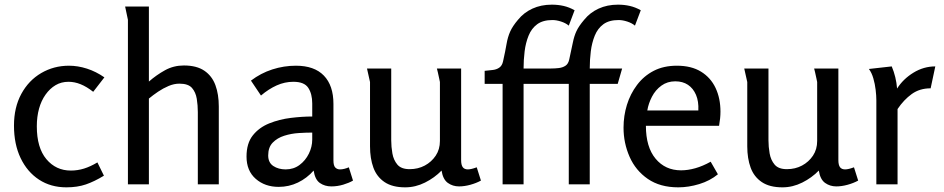

<svg xmlns="http://www.w3.org/2000/svg" viewBox="-20 -791 4052 824"><path d="M276 -509Q314 -509 353 -496.5Q392 -484 428 -459L380 -397Q352 -419 326 -429.5Q300 -440 274 -440Q243 -440 218.5 -425.5Q194 -411 175.5 -385Q157 -359 147.5 -324.5Q138 -290 138 -249Q138 -157 179 -108Q220 -59 284 -59Q313 -59 340.5 -67.5Q368 -76 398 -94L426 -37Q385 -12 348.5 0.5Q312 13 265 13Q198 13 147.5 -20Q97 -53 68.5 -112.5Q40 -172 40 -252Q40 -330 71.5 -388Q103 -446 157 -477.5Q211 -509 276 -509Z M619 -763V-441Q651 -469 688 -489.5Q725 -510 769 -510Q824 -510 857 -487.5Q890 -465 904.5 -425.5Q919 -386 919 -334V0H829V-310Q829 -339 824.5 -367Q820 -395 804 -413.5Q788 -432 750 -432Q727 -432 703.5 -422Q680 -412 658.5 -397.5Q637 -383 619 -368V0H529V-706L517 -763Z M1250 -509Q1329 -509 1370 -466.5Q1411 -424 1411 -345V-103Q1411 -80 1419 -72Q1427 -64 1439 -64Q1448 -64 1458 -66.5Q1468 -69 1477 -73L1495 -16Q1478 -6 1453 1.5Q1428 9 1402 9Q1374 9 1353 -5.5Q1332 -20 1326 -59Q1297 -26 1258.5 -7.5Q1220 11 1176 11Q1117 11 1077.5 -23.5Q1038 -58 1038 -119Q1038 -176 1065 -210Q1092 -244 1135.5 -261.5Q1179 -279 1228 -285Q1277 -291 1320 -291V-347Q1320 -388 1303 -414Q1286 -440 1239 -440Q1202 -440 1167.5 -424.5Q1133 -409 1100 -381L1057 -445Q1099 -477 1148.5 -493Q1198 -509 1250 -509ZM1320 -222Q1294 -222 1262 -220Q1230 -218 1200 -208.5Q1170 -199 1150.5 -179Q1131 -159 1131 -124Q1131 -93 1153 -78.5Q1175 -64 1206 -64Q1240 -64 1265.5 -83Q1291 -102 1305.5 -131.5Q1320 -161 1320 -192Z M1659 -497V-189Q1659 -161 1664 -132.5Q1669 -104 1685.5 -84.5Q1702 -65 1738 -65Q1774 -65 1803 -80.5Q1832 -96 1850 -123Q1868 -150 1868 -186V-439Q1868 -440 1865 -453.5Q1862 -467 1859 -481Q1856 -495 1855 -497H1959V-104Q1959 -83 1966 -73.5Q1973 -64 1988 -64Q2002 -64 2026 -73L2044 -16Q2024 -5 1998.5 2Q1973 9 1950 9Q1923 9 1902 -6Q1881 -21 1875 -59Q1845 -28 1804 -7.5Q1763 13 1719 13Q1664 13 1630.5 -9.5Q1597 -32 1582.5 -71.5Q1568 -111 1568 -163V-439L1555 -497Z M2348 -771Q2375 -771 2399 -765.5Q2423 -760 2446 -747L2421 -681Q2408 -692 2388 -698.5Q2368 -705 2351 -705Q2310 -705 2285.5 -687Q2261 -669 2248.5 -638Q2236 -607 2231.5 -570.5Q2227 -534 2227 -497H2451L2346 -431H2227V0H2137V-431H2060V-487Q2076 -489 2093 -490.5Q2110 -492 2122.5 -500.5Q2135 -509 2139 -528Q2149 -573 2154 -602.5Q2159 -632 2169.5 -655.5Q2180 -679 2203 -706Q2228 -737 2265 -754Q2302 -771 2348 -771ZM2632 -771Q2659 -771 2683 -765.5Q2707 -760 2730 -747L2705 -681Q2692 -692 2672 -698.5Q2652 -705 2635 -705Q2594 -705 2569.5 -687Q2545 -669 2532.5 -638Q2520 -607 2515.5 -570.5Q2511 -534 2511 -497H2650L2631 -431H2511V0H2421V-431H2325L2345 -497Q2362 -497 2378.5 -499Q2395 -501 2407 -509Q2419 -517 2423 -536Q2433 -581 2438.5 -608.5Q2444 -636 2454 -657.5Q2464 -679 2487 -706Q2512 -737 2549 -754Q2586 -771 2632 -771Z M2885 -509Q2947 -509 2988.5 -483.5Q3030 -458 3051 -413.5Q3072 -369 3072 -312Q3072 -298 3070.5 -283Q3069 -268 3066 -251H2752Q2752 -160 2793.5 -110Q2835 -60 2903 -60Q2932 -60 2964 -69Q2996 -78 3030 -97L3061 -43Q3027 -15 2981 -1Q2935 13 2891 13Q2813 13 2760.5 -23Q2708 -59 2682 -118Q2656 -177 2656 -243Q2656 -294 2670.5 -341Q2685 -388 2714 -426.5Q2743 -465 2785.5 -487Q2828 -509 2885 -509ZM2878 -442Q2844 -442 2818.5 -423.5Q2793 -405 2778 -376Q2763 -347 2758 -317H2977Q2979 -356 2967 -384Q2955 -412 2932.5 -427Q2910 -442 2878 -442Z M3278 -497V-189Q3278 -161 3283 -132.5Q3288 -104 3304.5 -84.5Q3321 -65 3357 -65Q3393 -65 3422 -80.5Q3451 -96 3469 -123Q3487 -150 3487 -186V-439Q3487 -440 3484 -453.5Q3481 -467 3478 -481Q3475 -495 3474 -497H3578V-104Q3578 -83 3585 -73.5Q3592 -64 3607 -64Q3621 -64 3645 -73L3663 -16Q3643 -5 3617.5 2Q3592 9 3569 9Q3542 9 3521 -6Q3500 -21 3494 -59Q3464 -28 3423 -7.5Q3382 13 3338 13Q3283 13 3249.5 -9.5Q3216 -32 3201.5 -71.5Q3187 -111 3187 -163V-439L3174 -497Z M3807 -506Q3826 -461 3830 -411Q3856 -452 3900 -479Q3944 -506 3994 -506L3974 -412Q3927 -412 3893 -387.5Q3859 -363 3832 -323V0H3741V-361Q3741 -380 3738 -405.5Q3735 -431 3728 -455Q3721 -479 3709 -495Z"/></svg>

Font: Rosario Light Medium
Style: Regular
Weight: 500
Version: Version 1.101; ttfautohint (v1.8.1.43-b0c9)